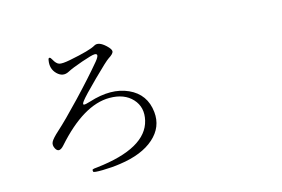

<svg xmlns="http://www.w3.org/2000/svg" viewBox="-94 -924 1689 1150"><g transform="rotate(-15 750.0 -349.0)"><path d="M524.4 11.7Q663.1 -7.8 737.8 -74.2Q812.5 -140.6 802.7 -235.4Q791 -348.6 689.5 -394.5Q587.9 -440.4 447.3 -395.5Q414.1 -384.8 406.2 -387.7Q398.4 -390.6 412.1 -409.2Q431.6 -435.5 517.6 -520.5Q603.5 -605.5 622.1 -617.2Q653.3 -636.7 654.8 -650.9Q656.2 -665 629.9 -689.5Q586.9 -729.5 558.6 -712.9Q525.4 -692.4 395.5 -667Q345.7 -657.2 327.6 -662.6Q309.6 -668 293.9 -697.3Q287.1 -710.9 280.3 -711.9Q273.4 -712.9 271.5 -700.2Q261.7 -647.5 295.9 -613.8Q330.1 -580.1 370.1 -601.6Q399.4 -617.2 464.4 -639.6Q529.3 -662.1 545.9 -662.1Q578.1 -662.1 541 -617.2Q471.7 -534.2 372.1 -429.2Q272.5 -324.2 217.8 -275.4Q177.7 -239.3 168.5 -220.7Q159.2 -202.1 170.9 -179.7Q189.5 -144.5 223.6 -182.6Q404.3 -386.7 564.5 -386.7Q656.2 -386.7 705.6 -333Q754.9 -279.3 736.3 -200.2Q698.2 -39.1 386.7 -3.9Q362.3 -2 357.9 1Q353.5 3.9 356.4 14.6Q357.4 21.5 415 20.5Q472.7 19.5 524.4 11.7Z"/></g></svg>

Font: Bpmf GenWan Min R
Style: R
Weight: 400
Foundry: But Ko
Version: Version 1.320